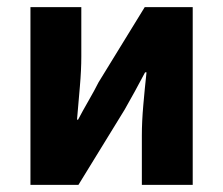

<svg xmlns="http://www.w3.org/2000/svg" viewBox="-20 -516 623 536"><path d="M65 0V-496H207V-358Q207 -321 203 -274.5Q199 -228 195 -182H198Q210 -205 227 -234.5Q244 -264 255 -286L384 -496H518V0H376V-138Q376 -176 380 -222Q384 -268 389 -314H385Q373 -291 356.5 -261Q340 -231 328 -210L199 0Z"/></svg>

Font: TT Toshiba Sans
Style: Bold
Weight: 700
Designer: Paul D. Hunt
Foundry: Toshiba Corporation
Version: Version 2.020;PS 2.000;hotconv 1.0.86;makeotf.lib2.5.63406